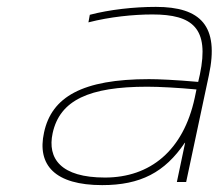

<svg xmlns="http://www.w3.org/2000/svg" viewBox="-20 -529 640 558"><path d="M433 -509C369 -509 298 -501 241 -486L237 -464C299 -480 368 -487 423 -487C540 -487 589 -447 561 -313L556 -291C488 -297 440 -299 413 -299C219 -299 130 -247 108 -144C87 -49 140 9 277 9C388 9 459 -28 517 -114H518L494 0H521L587 -310C618 -454 563 -509 433 -509ZM133 -142C154 -238 239 -277 408 -277C442 -277 499 -274 551 -269L546 -245C513 -91 416 -13 285 -13C157 -13 117 -68 133 -142Z"/></svg>

Font: LT Wave Mono Thin
Style: Italic
Weight: 100
Designer: Daniel Lyons
Version: Version 2.5 (Glyphs App)